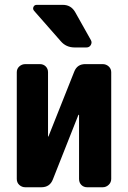

<svg xmlns="http://www.w3.org/2000/svg" viewBox="-20 -790 540 810"><path d="M245.1 -769.5Q279.3 -769.5 296.9 -739.3L363.3 -621.1Q369.1 -611.3 363.3 -600.6Q357.4 -589.8 344.7 -589.8H294.9Q258.8 -589.8 236.3 -616.2L124 -744.1Q117.2 -752 121.1 -760.7Q125 -769.5 134.8 -769.5ZM413.1 -519.5Q427.7 -519.5 438.5 -509.8Q449.2 -500 449.2 -485.4V-35.2Q449.2 -20.5 438.5 -10.3Q427.7 0 413.1 0H347.7Q333 0 323.2 -9.8Q313.5 -19.5 313.5 -35.2V-304.7Q313.5 -305.7 312 -305.7Q310.5 -305.7 310.5 -304.7L203.1 -33.2Q190.4 0 154.3 0H86.9Q72.3 0 61.5 -9.8Q50.8 -19.5 50.8 -35.2V-485.4Q50.8 -500 61.5 -509.8Q72.3 -519.5 86.9 -519.5H148.4Q163.1 -519.5 172.9 -509.8Q182.6 -500 182.6 -485.4V-214.8Q182.6 -213.9 183.6 -213.9Q184.6 -213.9 184.6 -214.8L293 -487.3Q305.7 -520.5 341.8 -519.5Z"/></svg>

Font: Rounded-L Mgen+ 1m bold
Style: Bold
Weight: 700
Designer: [Source Han Sans]
Ryoko NISHIZUKA  (kana & ideographs); Paul D. Hunt (Latin, Greek & Cyrillic); Wenlong ZHANG  (bopomofo
Version: Version 1.059.20150602